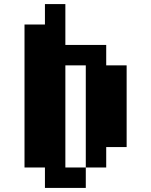

<svg xmlns="http://www.w3.org/2000/svg" viewBox="-20 -820 740 940"><path d="M100 0V-700H200V-800H300V-600H500V-500H600V-100H500V0H400V-500H300V0H400V100H200V0Z"/></svg>

Font: FT88 Gothique
Style: Regular
Weight: 400
Designer: Ange Degheest & Oriane Charvieux
Foundry: Velvetyne Type Foundry
Version: Version 1.000;FEAKit 1.0